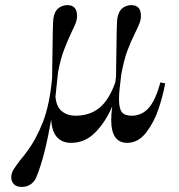

<svg xmlns="http://www.w3.org/2000/svg" viewBox="-20 -549 704 757"><path d="M481.4 14.2Q418.5 14.2 418.5 -75.7Q418.5 -97.7 421.4 -120.1L422.4 -129.4Q396 -67.9 355.7 -26.9Q315.4 14.2 260.7 14.2Q187 14.2 181.6 -78.1Q157.2 67.4 123.5 148.9Q116.7 166.5 101.6 177.2Q86.4 188 65.4 188Q45.9 188 35.2 177.5Q24.4 167 24.4 149.9Q24.4 134.3 33 120.1Q41.5 106 61.5 80.1Q70.8 69.8 85.4 49.8Q122.6 0.5 149.2 -67.9Q175.8 -136.2 185.5 -242.2Q186.5 -300.8 186.5 -320.3Q188 -458.5 190.4 -475.1Q194.3 -503.9 210 -516.4Q225.6 -528.8 245.6 -528.8Q283.7 -528.8 283.7 -486.8Q283.7 -472.2 278.6 -458.5Q273.4 -444.8 262.2 -422.4Q244.1 -383.8 231.7 -350.6Q219.2 -317.4 209 -265.6L198.7 -168Q202.1 -127.9 223.9 -110.4Q245.6 -92.8 277.3 -92.8Q333.5 -92.8 371.6 -123.5Q409.7 -154.3 434.6 -224.1L437.5 -247.6Q438.5 -301.3 438.5 -320.3Q439.9 -458.5 442.4 -475.1Q446.8 -503.9 462.2 -516.4Q477.5 -528.8 497.6 -528.8Q535.6 -528.8 535.6 -486.8Q535.6 -472.2 530.8 -459.2Q525.9 -446.3 514.2 -422.4Q495.6 -385.3 481.9 -348.4Q468.3 -311.5 458 -254.4Q449.2 -187.5 449.2 -158.2Q449.2 -121.1 460.4 -106.9Q471.7 -92.8 498.5 -92.8Q539.1 -92.8 566.2 -123.3Q593.3 -153.8 612.3 -224.1L631.3 -220.2Q622.6 -171.9 605 -119.4Q587.4 -66.9 556.2 -26.4Q524.9 14.2 481.4 14.2Z"/></svg>

Font: Playfair Display SC
Style: Regular
Weight: 400
Designer: Claus Eggers Sørensen
Foundry: Claus Eggers Sørensen
Version: Version 1.004;PS 001.004;hotconv 1.0.70;makeotf.lib2.5.58329